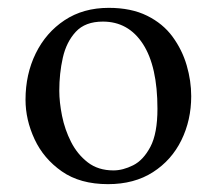

<svg xmlns="http://www.w3.org/2000/svg" viewBox="-20 -469 527 489"><path d="M467 -224Q467 -163 442 -112Q417 -61 369.5 -30.5Q322 0 255 0Q184 0 137.5 -32.5Q91 -65 68 -114.5Q45 -164 45 -215Q45 -280 71 -333Q97 -386 144.5 -417.5Q192 -449 257 -449Q314 -449 354.5 -429Q395 -409 419.5 -375.5Q444 -342 455.5 -302.5Q467 -263 467 -224ZM242 -414Q197 -414 173 -388Q149 -362 140 -322Q131 -282 131 -238Q131 -209 138 -174Q145 -139 161 -107.5Q177 -76 203.5 -55.5Q230 -35 269 -35Q293 -35 319 -48Q345 -61 363 -95Q381 -129 381 -192Q381 -300 344 -357Q307 -414 242 -414Z"/></svg>

Font: Ponomar
Style: Regular
Weight: 400
Version: Version 1.301; ttfautohint (v1.8.4.7-5d5b)